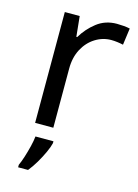

<svg xmlns="http://www.w3.org/2000/svg" viewBox="-117 -611 646 897"><g transform="rotate(15 206.5 -162.5)"><path d="M335 -546Q350 -546 367.5 -544.5Q385 -543 398 -540L387 -459Q374 -462 358.5 -464Q343 -466 329 -466Q288 -466 252 -443.5Q216 -421 194.5 -380.5Q173 -340 173 -286V0H85V-536H157L167 -438H171Q197 -482 238 -514Q279 -546 335 -546ZM190 70Q186 88 173.5 115.5Q161 143 144.5 171Q128 199 110 221H62V209Q70 192 78.5 165.5Q87 139 94 110.5Q101 82 103 61H190Z"/></g></svg>

Font: Noto Sans Lisu
Style: Regular
Weight: 400
Designer: Monotype Design Team. David Williams.
Foundry: Monotype Imaging Inc.
Version: Version 2.102